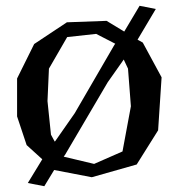

<svg xmlns="http://www.w3.org/2000/svg" viewBox="-20 -592 622 663"><path d="M39 -190V-321L98 -440L211 -515L348 -520L409 -483L462 -572L518 -561L455 -455L473 -445L538 -325L526 -142L452 -24L297 20L167 -5L133 51L76 40L126 -42L72 -91ZM149 -355 144 -243 156 -127 169 -103 171 -105 238 -201 375 -437 378 -441 312 -475 212 -464ZM200 -51 305 -26 403 -69 432 -225 422 -355 407 -387V-386L352 -308L205 -58Z"/></svg>

Font: Alike Angular
Style: Regular
Weight: 400
Version: Version 1.210